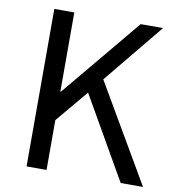

<svg xmlns="http://www.w3.org/2000/svg" viewBox="-82 -807 810 880"><g transform="rotate(10 323.0 -366.5)"><path d="M193 -733H100V0H193V-232L319 -382L538 0H642L377 -454L606 -733H502L196 -365H193Z"/></g></svg>

Font: Spoqa Han Sans Neo
Style: Regular
Weight: 400
Designer: [Spoqa Han Sans Neo] Dong-huui Kim ___ Younghwa Kang ___ Yujin Lee ___ [Noto Sans] Ryoko NISHIZUKA ____ (kana & ideograp
Foundry: Spoqa (http://www.spoqa-han-sans.com)
Version: Version 1.100;hotconv 1.0.109;makeotfexe 2.5.65596